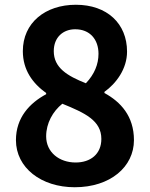

<svg xmlns="http://www.w3.org/2000/svg" viewBox="-20 -773 629 807"><path d="M294 14C444 14 543 -72 543 -184C543 -285 487 -345 419 -382V-387C468 -422 514 -483 514 -556C514 -674 430 -753 299 -753C170 -753 76 -677 76 -558C76 -479 117 -423 174 -382V-377C105 -340 47 -279 47 -184C47 -68 153 14 294 14ZM341 -423C263 -454 206 -488 206 -558C206 -617 246 -650 296 -650C358 -650 394 -607 394 -547C394 -503 377 -461 341 -423ZM298 -90C229 -90 174 -133 174 -200C174 -255 202 -305 242 -337C338 -298 406 -266 406 -189C406 -125 360 -90 298 -90Z"/></svg>

Font: Noto Sans Japanese Bold
Style: Bold
Weight: 700
Designer: Ryoko NISHIZUKA (kana & ideographs); Paul D. Hunt (Latin, Greek & Cyrillic); Wenlong ZHANG (bopomofo); Sandoll Communica
Foundry: Adobe Systems Incorporated
Version: Version 1.000;PS 1;hotconv 1.0.78;makeotf.lib2.5.61930